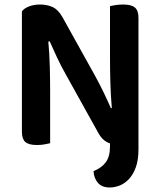

<svg xmlns="http://www.w3.org/2000/svg" viewBox="-20 -635 710 850"><path d="M144 7Q107 7 92 -6.5Q77 -20 77 -52V-585Q88 -599 109.5 -607Q131 -615 157 -615Q188 -615 212.5 -604Q237 -593 256 -560L400 -301Q420 -265 438.5 -226.5Q457 -188 471 -156L475 -157Q470 -216 468.5 -271.5Q467 -327 467 -381V-608Q475 -610 491.5 -612.5Q508 -615 525 -615Q562 -615 577.5 -601.5Q593 -588 593 -556V26Q593 73 581.5 105Q570 137 551.5 157Q533 177 510.5 186Q488 195 466 195Q431 195 413.5 174.5Q396 154 394 123Q412 115 425.5 105.5Q439 96 448.5 83Q458 70 462.5 52.5Q467 35 467 11V0Q452 -5 439 -16Q426 -27 415 -47L271 -306Q251 -341 232.5 -380.5Q214 -420 200 -452L194 -451Q199 -396 200.5 -338Q202 -280 202 -228V-1Q194 1 178 4Q162 7 144 7Z"/></svg>

Font: Baloo Tammudu 2 SemiBold
Style: Regular
Weight: 600
Designer: Maithili Shingre, Omkar Shende and Ek Type
Foundry: Ek Type
Version: Version 1.640;hotconv 1.0.111;makeotfexe 2.5.65597; ttfautoh